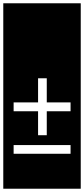

<svg xmlns="http://www.w3.org/2000/svg" viewBox="-32 -937 512 1170"><path d="M-12 -917H460V213H-12ZM51 -259H200V-113H253V-259H398V-313H253V-460H200V-313H51ZM51 0H398V-53H51Z"/></svg>

Font: Zilla Slab Highlight
Style: Regular
Weight: 400
Designer: Typotheque Type Foundry
Foundry: Typotheque type foundry
Version: Version 1.1; 2017; ttfautohint (v1.6)